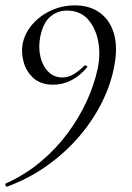

<svg xmlns="http://www.w3.org/2000/svg" viewBox="-49 -419 490 714"><path d="M-22.6 275Q-26.6 276 -28.5 270Q-30.4 264 -26.6 263Q46 230 103.7 181.2Q161.4 132.4 203.9 74.6Q246.4 16.8 273.8 -43.5Q301.2 -103.8 313.4 -160Q325.6 -214.8 316.2 -265Q306.8 -315.2 277.8 -347.4Q248.8 -379.6 199.6 -379.6Q164.6 -379.6 137.8 -356.7Q111 -333.8 100.6 -282Q93.2 -242.4 101.3 -207.9Q109.4 -173.4 130.7 -152.2Q152 -131 182.6 -131Q204.2 -131 223.3 -142Q242.4 -153 265.2 -175Q268.2 -177.2 272.6 -174.6Q277 -172 275 -169Q248.4 -136.8 216.1 -120.4Q183.8 -104 149.4 -104Q103 -104 75.7 -128.5Q48.4 -153 38.8 -188.5Q29.2 -224 35.2 -256Q43.2 -296.2 71.6 -328.7Q100 -361.2 141.2 -380.1Q182.4 -399 229 -399Q285 -399 322.5 -371.5Q360 -344 374.5 -294.5Q389 -245 376.8 -178Q365 -109.4 331.3 -40.9Q297.6 27.6 245.2 88.7Q192.8 149.8 124.8 197.9Q56.8 246 -22.6 275Z"/></svg>

Font: Cormorant Garamond Light
Style: Italic
Weight: 300
Italic angle: -10°
Designer: Christian Thalmann (Catharsis Fonts)
Foundry: Catharsis Fonts
Version: Version 4.001